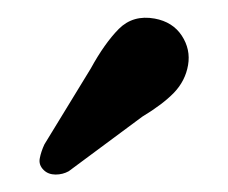

<svg xmlns="http://www.w3.org/2000/svg" viewBox="-20 -725 260 219"><path d="M83.5 -646.8Q99.3 -675.6 115.5 -692Q131.8 -708.3 156.5 -703.8Q177 -700 187.3 -684.4Q197.6 -668.7 194.5 -650.7Q191.4 -632.8 178.5 -619.3Q165.5 -605.9 142.4 -592L58.4 -529.7Q51.6 -525.9 43.3 -525.9Q35 -526 29.9 -531Q23.8 -536.9 25.4 -544.6Q26.9 -552.3 30.7 -560.4Z"/></svg>

Font: Fraunces SuperSoft Wonky
Style: Regular
Weight: 900
Version: Version 1.000;[b76b70a41]